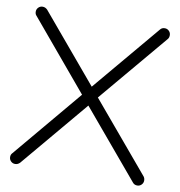

<svg xmlns="http://www.w3.org/2000/svg" viewBox="-84 -844 864 921"><g transform="rotate(10 347.5 -383.0)"><path d="M674 -29Q674 -17 665.5 -8.5Q657 0 645 0Q631 0 623 -10L348 -337L73 -10Q63 0 50 0Q38 0 29.5 -8.5Q21 -17 21 -29Q21 -41 28 -48L309 -383L28 -718Q21 -725 21 -737Q21 -749 29.5 -757.5Q38 -766 50 -766Q63 -766 73 -756L348 -429L623 -756Q631 -766 645 -766Q657 -766 665.5 -757.5Q674 -749 674 -737Q674 -725 668 -718L386 -383L668 -48Q674 -40 674 -29Z"/></g></svg>

Font: Hanken Light
Style: Light
Weight: 300
Designer: Alfredo Marco Pradil
Foundry: Hanken Design Co.
Version: Version 2.06 2014